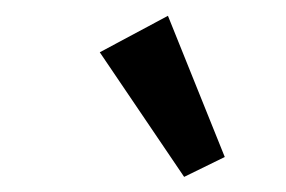

<svg xmlns="http://www.w3.org/2000/svg" viewBox="-20 -748 371 249"><path d="M218.8 -518.6 109.4 -680.2 197.8 -727.5 271.5 -544.4Z"/></svg>

Font: Elstob 6pt
Style: Bold
Weight: 700
Designer: Peter S. Baker
Version: Version 1.015